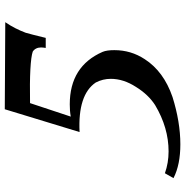

<svg xmlns="http://www.w3.org/2000/svg" viewBox="-6 -556 756 783"><g transform="rotate(-90 371.5 -164.0)"><path d="M318 -522 225 -217C326 -222 394 -200 427 -151C437 -132 442 -111 442 -90C442 -55 431 -21 409 13C388 47 363 73 335 91C273 128 210 146 146 146C115 146 85 141 57 131L37 166C74 185 120 194 175 194C236 194 301 183 368 162C438 138 489 100 522 49C547 11 559 -30 559 -75C559 -95 557 -111 552 -123C513 -212 442 -257 338 -257C322 -257 305 -256 288 -253L343 -419C456 -421 526 -417 553 -408C564 -401 570 -389 570 -374C570 -368 569 -362 568 -355H609C619 -396 626 -424 630 -437C641 -466 655 -494 673 -520Z"/></g></svg>

Font: GFS Pyrsos
Style: Regular
Weight: 400
Designer: George Matthiopoulos
Foundry: George Matthiopoulos
Version: Version 1.0